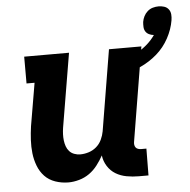

<svg xmlns="http://www.w3.org/2000/svg" viewBox="-50 -727 778 785"><g transform="rotate(-5 339.0 -334.5)"><path d="M200 8Q172 8 146 -1Q120 -10 102.5 -28.5Q85 -47 75.5 -72Q66 -97 63 -123.5Q60 -150 61.5 -178Q63 -206 67 -234L97 -410H64V-520H248L197 -216Q195 -203 194.5 -190Q194 -177 195.5 -164.5Q197 -152 201 -140.5Q205 -129 213 -120Q221 -111 233 -106.5Q245 -102 258 -102Q275 -102 292.5 -107.5Q310 -113 324 -125Q338 -137 346 -154Q354 -171 357 -188L412 -520H545L481 -133Q480 -127 481 -121Q482 -115 485.5 -110.5Q489 -106 495 -104Q501 -102 507 -102H529L528 8H488Q463 8 438.5 3.5Q414 -1 394 -13Q374 -25 361 -45.5Q348 -66 345 -90Q334 -70 319.5 -51Q305 -32 286 -18.5Q267 -5 244 1.5Q221 8 200 8ZM460 -410 443 -466Q465 -471 487 -479Q509 -487 529.5 -498.5Q550 -510 568 -526Q586 -542 600 -562Q589 -563 580 -567.5Q571 -572 566 -580Q561 -588 560.5 -598.5Q560 -609 561 -619Q563 -631 568.5 -642Q574 -653 583.5 -661.5Q593 -670 605 -673.5Q617 -677 629 -677Q641 -677 652 -673.5Q663 -670 670 -661Q677 -652 678 -640Q679 -628 677 -616Q671 -579 651.5 -543Q632 -507 601.5 -480.5Q571 -454 534 -437Q497 -420 460 -410Z"/></g></svg>

Font: Iosevka HT Extrabold Extended
Style: Italic
Weight: 800
Width: 7
Italic angle: -9°
Monospace: yes
Designer: Belleve Invis
Foundry: Belleve Invis
Version: Version 32.3.0; ttfautohint (v1.8.4)